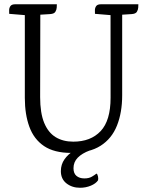

<svg xmlns="http://www.w3.org/2000/svg" viewBox="-20 -697 686 894"><path d="M449.8 -677.1H624.2Q624.2 -672.1 623.6 -661.7Q623 -651.4 617.3 -642Q611.6 -632.6 592.9 -631.4L548.9 -628.6V-253.7Q548.9 -172.9 524.6 -112.2Q500.4 -51.4 448.2 -18.2Q396 15 311.8 15Q232.5 15 185.2 -16.8Q137.9 -48.7 116.8 -106.5Q95.6 -164.3 95.6 -241.2V-626.6L22.8 -632.6Q22.8 -637.6 22.6 -648.5Q22.3 -659.4 28.2 -668.2Q34.2 -677.1 50.5 -677.1H244.7Q244.7 -672.1 244.1 -661.7Q243.5 -651.4 237.7 -642Q232 -632.6 213.3 -631.4L167.7 -628.6L166.9 -245Q166.9 -170.8 185.7 -125.1Q204.6 -79.4 239.1 -58.4Q273.7 -37.4 321.1 -37.4Q402.3 -37.4 448.6 -86.5Q494.9 -135.7 494.9 -241.7L494.7 -626.6L422.2 -632.6Q422.2 -637.6 421.9 -648.5Q421.6 -659.4 427.5 -668.2Q433.5 -677.1 449.8 -677.1ZM380.5 -20.6 398.4 3.4Q361.9 16.8 342 37.2Q322.2 57.5 322.2 86.3Q322.2 110.5 336.2 122.1Q350.1 133.7 372.7 133.7Q394 133.7 407.3 125.9Q420.6 118.2 429.4 111.2Q434.4 114.2 436.4 125.2Q438.4 136.3 436.4 142.7Q426.4 157.7 403 167.5Q379.6 177.3 352.8 177.3Q315.5 177.3 289.4 156.8Q263.4 136.4 263.4 99.8Q263.4 68.6 280.4 44.6Q297.4 20.7 324.4 4.1Q351.5 -12.6 380.5 -20.6Z"/></svg>

Font: Karma Variable Light
Style: Regular
Weight: 300
Designer: Joana Correia
Foundry: Indian Type Foundry
Version: Version 3.000